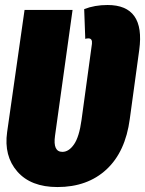

<svg xmlns="http://www.w3.org/2000/svg" viewBox="-20 -736 585 775"><path d="M414.1 -715.8Q566.9 -715.8 542 -534.2L503.9 -255.9Q486.3 -123 409.7 -52Q333 19 211.9 19Q104.5 19 49.8 -43.7Q-4.9 -106.4 8.8 -203.1L79.1 -695.8H272.9L202.1 -188Q192.9 -123 231.9 -123Q257.8 -123 278.8 -153.3Q299.8 -183.6 309.1 -252L351.1 -559.1Q353.5 -581.1 336.9 -581.1Q330.1 -581.1 324.2 -579.1L319.8 -699.2Q362.3 -715.8 414.1 -715.8Z"/></svg>

Font: Fira Sans Compressed Heavy
Style: Italic
Weight: 900
Width: 3
Italic angle: -8°
Designer: Carrois Corporate & Edenspiekermann AG
Foundry: Carrois Corporate GbR & Edenspiekermann AG
Version: Version 4.203;PS 004.203;hotconv 1.0.88;makeotf.lib2.5.64775